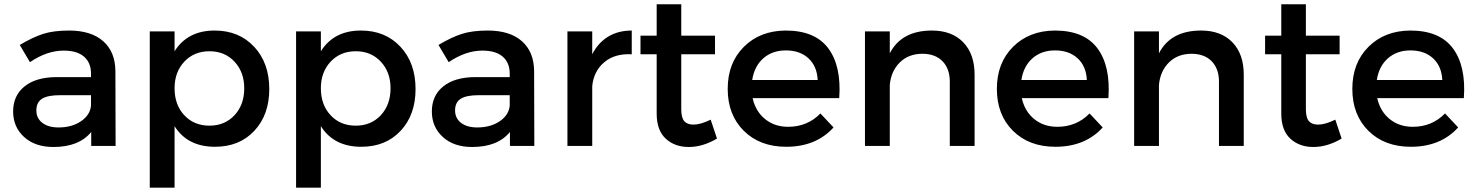

<svg xmlns="http://www.w3.org/2000/svg" viewBox="-20 -678 6855 892"><path d="M41 -160.2Q41 -233.9 94 -276.6Q147 -319.3 242.2 -319.8H402.8V-335.9Q402.8 -386.7 370.4 -414.8Q337.9 -442.9 275.9 -442.9Q198.2 -442.9 119.1 -389.2L71.8 -469.2Q132.8 -505.4 181.2 -520.8Q229.5 -536.1 300.8 -536.1Q403.3 -536.1 459.2 -486.8Q515.1 -437.5 516.1 -349.1L517.1 0H403.8V-64.9Q347.2 4.9 228 4.9Q143.1 4.9 92 -41.5Q41 -87.9 41 -160.2ZM148.9 -165Q148.9 -128.9 176.5 -107.4Q204.1 -85.9 252 -85.9Q313.5 -85.9 356 -114.5Q398.4 -143.1 402.8 -187V-235.8H258.8Q201.7 -235.8 175.3 -219.2Q148.9 -202.6 148.9 -165Z M675.8 193.8V-532.2H791V-439.9Q851.6 -536.1 977.1 -536.1Q1090.3 -536.1 1160.6 -460.9Q1231 -385.7 1231 -264.2Q1231 -144.5 1161.6 -70.3Q1092.3 3.9 979 3.9Q851.1 3.9 791 -91.8V193.8ZM791 -268.1Q791 -190.9 836.2 -142.6Q881.3 -94.2 953.1 -94.2Q1024.4 -94.2 1069.6 -142.8Q1114.7 -191.4 1114.7 -268.1Q1114.7 -342.8 1069.6 -391.4Q1024.4 -439.9 953.1 -439.9Q881.8 -439.9 836.4 -391.6Q791 -343.3 791 -268.1Z M1355.5 193.8V-532.2H1470.7V-439.9Q1531.2 -536.1 1656.7 -536.1Q1770 -536.1 1840.3 -460.9Q1910.6 -385.7 1910.6 -264.2Q1910.6 -144.5 1841.3 -70.3Q1772 3.9 1658.7 3.9Q1530.8 3.9 1470.7 -91.8V193.8ZM1470.7 -268.1Q1470.7 -190.9 1515.9 -142.6Q1561 -94.2 1632.8 -94.2Q1704.1 -94.2 1749.3 -142.8Q1794.4 -191.4 1794.4 -268.1Q1794.4 -342.8 1749.3 -391.4Q1704.1 -439.9 1632.8 -439.9Q1561.5 -439.9 1516.1 -391.6Q1470.7 -343.3 1470.7 -268.1Z M1986.3 -160.2Q1986.3 -233.9 2039.3 -276.6Q2092.3 -319.3 2187.5 -319.8H2348.1V-335.9Q2348.1 -386.7 2315.7 -414.8Q2283.2 -442.9 2221.2 -442.9Q2143.6 -442.9 2064.5 -389.2L2017.1 -469.2Q2078.1 -505.4 2126.5 -520.8Q2174.8 -536.1 2246.1 -536.1Q2348.6 -536.1 2404.5 -486.8Q2460.4 -437.5 2461.4 -349.1L2462.4 0H2349.1V-64.9Q2292.5 4.9 2173.3 4.9Q2088.4 4.9 2037.4 -41.5Q1986.3 -87.9 1986.3 -160.2ZM2094.2 -165Q2094.2 -128.9 2121.8 -107.4Q2149.4 -85.9 2197.3 -85.9Q2258.8 -85.9 2301.3 -114.5Q2343.8 -143.1 2348.1 -187V-235.8H2204.1Q2147 -235.8 2120.6 -219.2Q2094.2 -202.6 2094.2 -165Z M2616.2 0V-532.2H2731.4V-425.8Q2758.8 -479.5 2805.4 -507.8Q2852.1 -536.1 2915 -536.1V-425.8Q2836.4 -430.2 2787.4 -388.9Q2738.3 -347.7 2731.4 -277.8V0Z M2955.6 -425.8V-512.2H3030.8V-658.2H3145V-512.2H3301.8V-425.8H3145V-170.9Q3145 -131.3 3158.9 -115.2Q3172.9 -99.1 3201.7 -99.1Q3234.9 -99.1 3281.7 -122.1L3311 -34.2Q3245.1 4.9 3179.7 4.9Q3114.7 4.9 3072.8 -33.9Q3030.8 -72.8 3030.8 -149.9V-425.8Z M3629.9 -536.1Q3766.6 -536.1 3828.1 -453.4Q3889.6 -370.6 3878.9 -222.2H3476.6Q3490.2 -160.6 3534.4 -124.8Q3578.6 -88.9 3641.6 -88.9Q3731 -88.9 3791.5 -150.9L3852.5 -85.9Q3771 3.9 3632.8 3.9Q3510.3 3.9 3435.5 -70.3Q3360.8 -144.5 3360.8 -265.1Q3360.8 -385.7 3435.8 -460.4Q3510.7 -535.2 3629.9 -536.1ZM3474.6 -306.2H3778.8Q3775.9 -370.1 3736.1 -407Q3696.3 -443.8 3630.9 -443.8Q3567.9 -443.8 3526.1 -407Q3484.4 -370.1 3474.6 -306.2Z M3998.5 0V-532.2H4113.8V-430.2Q4168 -536.1 4309.6 -536.1Q4402.3 -536.1 4455.1 -481.4Q4507.8 -426.8 4507.8 -331.1V0H4392.6V-298.8Q4392.6 -358.9 4358.6 -393.6Q4324.7 -428.2 4264.6 -428.2Q4200.2 -427.7 4159.9 -387.5Q4119.6 -347.2 4113.8 -283.2V0Z M4880.4 -536.1Q5017.1 -536.1 5078.6 -453.4Q5140.1 -370.6 5129.4 -222.2H4727.1Q4740.7 -160.6 4784.9 -124.8Q4829.1 -88.9 4892.1 -88.9Q4981.4 -88.9 5042 -150.9L5103 -85.9Q5021.5 3.9 4883.3 3.9Q4760.7 3.9 4686 -70.3Q4611.3 -144.5 4611.3 -265.1Q4611.3 -385.7 4686.3 -460.4Q4761.2 -535.2 4880.4 -536.1ZM4725.1 -306.2H5029.3Q5026.4 -370.1 4986.6 -407Q4946.8 -443.8 4881.3 -443.8Q4818.4 -443.8 4776.6 -407Q4734.9 -370.1 4725.1 -306.2Z M5249 0V-532.2H5364.3V-430.2Q5418.5 -536.1 5560.1 -536.1Q5652.8 -536.1 5705.6 -481.4Q5758.3 -426.8 5758.3 -331.1V0H5643.1V-298.8Q5643.1 -358.9 5609.1 -393.6Q5575.2 -428.2 5515.1 -428.2Q5450.7 -427.7 5410.4 -387.5Q5370.1 -347.2 5364.3 -283.2V0Z M5857.4 -425.8V-512.2H5932.6V-658.2H6046.9V-512.2H6203.6V-425.8H6046.9V-170.9Q6046.9 -131.3 6060.8 -115.2Q6074.7 -99.1 6103.5 -99.1Q6136.7 -99.1 6183.6 -122.1L6212.9 -34.2Q6147 4.9 6081.5 4.9Q6016.6 4.9 5974.6 -33.9Q5932.6 -72.8 5932.6 -149.9V-425.8Z M6531.7 -536.1Q6668.5 -536.1 6730 -453.4Q6791.5 -370.6 6780.8 -222.2H6378.4Q6392.1 -160.6 6436.3 -124.8Q6480.5 -88.9 6543.5 -88.9Q6632.8 -88.9 6693.4 -150.9L6754.4 -85.9Q6672.9 3.9 6534.7 3.9Q6412.1 3.9 6337.4 -70.3Q6262.7 -144.5 6262.7 -265.1Q6262.7 -385.7 6337.6 -460.4Q6412.6 -535.2 6531.7 -536.1ZM6376.5 -306.2H6680.7Q6677.7 -370.1 6637.9 -407Q6598.1 -443.8 6532.7 -443.8Q6469.7 -443.8 6428 -407Q6386.2 -370.1 6376.5 -306.2Z"/></svg>

Font: Trueno
Style: Regular
Weight: 400
Designer: Julieta Ulanovsky
Foundry: Julieta Ulanovsky
Version: Version 3.001b | FøM Fix